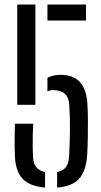

<svg xmlns="http://www.w3.org/2000/svg" viewBox="-20 -820 444 846"><path d="M45.6 -135.2Q44.2 -176.3 44.5 -208.7Q44.8 -241.2 45.7 -274.9H126.6Q125.1 -254.6 124.4 -226.8Q123.6 -199 124.1 -172.2Q124.5 -145.5 125.5 -128.1Q126.7 -98.1 140.6 -82.5Q154.4 -66.8 178.5 -62.1V6.4Q109.8 0.7 78.7 -33.2Q47.6 -67 45.6 -135.2ZM56 -358.3V-800H135.9V-358.3ZM189 -417.5V-477.5Q201.1 -483.5 215.5 -486.9Q229.9 -490.4 245.4 -490.4Q304.9 -490.4 333.6 -456.6Q362.3 -422.7 365.1 -361.3Q367.1 -329.7 367.4 -291Q367.7 -252.3 366.9 -212.4Q366.1 -172.5 364.1 -136.9Q359.3 -66 328.3 -32.1Q297.4 1.8 231.6 6.4V-62Q256.6 -66.7 269.6 -82.4Q282.6 -98.1 284.1 -127.2Q287.7 -185.4 288.2 -245.3Q288.8 -305.2 285.2 -358.2Q283.1 -391.8 265.1 -407.4Q247.2 -423 213.3 -423Q206.4 -423 200.3 -421.5Q194.3 -420 189 -417.5ZM189 -729.4V-800H358.8V-729.4Z"/></svg>

Font: Big Shoulders Stencil Text Thin
Style: Regular
Weight: 100
Designer: Patric King
Foundry: XO Type Co
Version: Version 2.001